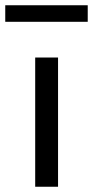

<svg xmlns="http://www.w3.org/2000/svg" viewBox="-48 -711 354 731"><path d="M86 0V-492H173V0ZM-28 -628V-691H286V-628Z"/></svg>

Font: Nunito Sans 9pt
Style: Regular
Weight: 400
Version: Version 3.101;gftools[0.9.27]